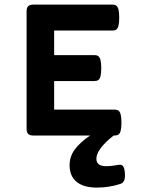

<svg xmlns="http://www.w3.org/2000/svg" viewBox="-20 -600 640 850"><path d="M513.7 213.9Q463.9 230.5 408.2 230.5Q350.6 230.5 319.3 205.1Q288.1 179.7 288.1 131.3Q288.1 92.3 311.8 60.8Q335.4 29.3 378.9 0H128.4Q111.8 0 104.7 -7.1Q97.7 -14.2 97.7 -30.8V-548.8Q97.7 -565.4 104.7 -572.5Q111.8 -579.6 128.4 -579.6H477.1Q488.8 -579.6 495.1 -574.7Q501.5 -569.8 504.6 -557.4Q507.8 -544.9 507.8 -522Q507.8 -499 504.6 -486.6Q501.5 -474.1 495.1 -469.5Q488.8 -464.8 477.1 -464.8H219.7V-356H397.5Q409.2 -356 415.5 -351.1Q421.9 -346.2 425 -333.7Q428.2 -321.3 428.2 -298.3Q428.2 -275.4 425 -262.9Q421.9 -250.5 415.5 -245.8Q409.2 -241.2 397.5 -241.2H219.7V-114.7H486.8Q498.5 -114.7 504.9 -109.9Q511.2 -105 514.4 -92.5Q517.6 -80.1 517.6 -57.1Q517.6 -34.2 514.4 -21.7Q511.2 -9.3 504.9 -4.6Q498.5 0 486.8 0H482.9Q406.7 60.5 406.7 103Q406.7 135.7 449.7 135.7Q472.2 135.7 508.3 129.4Q533.2 125.5 533.2 176.8Q533.2 192.9 528.3 201.7Q523.4 210.4 513.7 213.9Z"/></svg>

Font: Courier Prime Sans
Style: Bold
Weight: 700
Designer: Alan Dague-Greene
Foundry: Quote-Unquote Apps
Version: Version 3.020